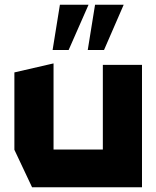

<svg xmlns="http://www.w3.org/2000/svg" viewBox="-20 -794 663 814"><path d="M416 0V-519H582V0H417ZM116 0 41 -159V-160H416V0ZM41 -160V-487L206 -525H207V-160ZM352 -582 383 -774H504V-773L421 -582ZM203 -582 234 -774H355V-773L271 -582Z"/></svg>

Font: Foldit
Style: Bold
Weight: 700
Version: Version 1.003